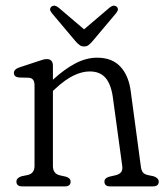

<svg xmlns="http://www.w3.org/2000/svg" viewBox="-20 -664 592 684"><path d="M168.5 -429.5V-380Q210.5 -418.5 249.2 -438.5Q288 -458.5 326 -458.5Q379.5 -458.5 409.2 -426.2Q439 -394 446 -337L481.5 -73Q483 -58.5 488.2 -51Q493.5 -43.5 506 -40.5L527.5 -36Q545.5 -29.5 545.5 -17Q545.5 0 524.5 0H372.5Q352 0 352 -17Q352 -29.5 369 -34.5L391 -39.5Q404 -42.5 410.8 -50Q417.5 -57.5 415.5 -72.5L382 -317.5Q375.5 -364 355.8 -386.8Q336 -409.5 299.5 -409.5Q272.5 -409.5 242.2 -395Q212 -380.5 176 -347L168.5 -340V-73Q168.5 -45 193 -39.5L215 -34.5Q231.5 -29.5 231.5 -17Q231.5 0 211 0H59.5Q38.5 0 38.5 -17Q38.5 -30 56.5 -36L78.5 -40.5Q103 -46 103 -73V-360.5Q103 -385 83.5 -387L46.5 -388Q29.5 -390.5 29.5 -404Q29.5 -417.5 49.5 -424L110 -444Q122.5 -448 131 -450.8Q139.5 -453.5 146.5 -453.5Q168.5 -453.5 168.5 -429.5ZM309 -516.5Q301.5 -508 295.2 -503.2Q289 -498.5 280 -498.5Q270.5 -498.5 263.8 -503.2Q257 -508 249.5 -516.5L164.5 -617.5Q153 -631.5 163.5 -640.5Q174 -648.5 188.5 -637L279.5 -559.5L370.5 -637Q385 -648.5 395 -640.5Q405.5 -632 394 -617.5Z"/></svg>

Font: Fraunces 72pt S100 Light
Style: Regular
Weight: 300
Version: Version 1.000; ttfautohint (v1.8.3)